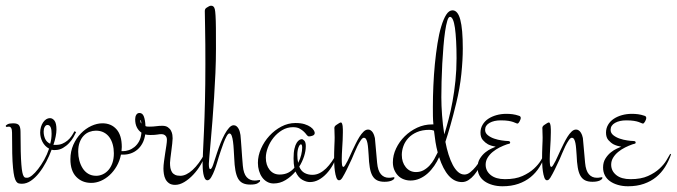

<svg xmlns="http://www.w3.org/2000/svg" viewBox="-28 -647 2372 673"><path d="M66.9 -23.9Q74.2 -23.9 84.5 -32.2Q94.7 -40.5 105.7 -54.7Q116.7 -68.8 127 -87.2Q137.2 -105.5 144 -126Q128.9 -134.3 120.8 -149.9Q112.8 -165.5 112.8 -182.1Q112.8 -192.4 115.5 -201.7Q118.2 -210.9 123 -218Q127.9 -225.1 134 -229Q140.1 -232.9 147 -232.9Q156.2 -232.9 163.1 -223.9Q169.9 -214.8 169.9 -192.9Q169.9 -182.6 167.2 -168.7Q164.6 -154.8 159.2 -139.2H168.9Q180.7 -139.2 190.4 -143.3Q200.2 -147.5 208.3 -154.1Q216.3 -160.6 222.4 -169.4Q228.5 -178.2 232.9 -187L238.8 -184.1Q235.8 -177.2 229.7 -166.5Q223.6 -155.8 214.4 -145.8Q205.1 -135.7 192.6 -128.4Q180.2 -121.1 165 -121.1Q162.1 -121.1 159.2 -121.1Q156.2 -121.1 152.8 -122.1Q145 -100.6 133.8 -79.3Q122.6 -58.1 109.1 -41Q95.7 -23.9 80.3 -13.4Q64.9 -2.9 48.8 -2.9Q42.5 -2.9 37.6 -4.2Q32.7 -5.4 28.8 -11Q24.9 -16.6 22.2 -27.8Q19.5 -39.1 17.6 -59.1Q15.6 -79.1 14.9 -109.1Q14.2 -139.2 14.2 -182.1Q14.2 -203.1 2.9 -203.1Q0.5 -203.1 -1.2 -202.6Q-2.9 -202.1 -3.9 -202.1Q-7.8 -202.1 -7.8 -206.1Q-7.8 -207.5 -1.7 -211.2Q4.4 -214.8 18.1 -214.8Q33.7 -214.8 38.8 -207.8Q43.9 -200.7 43.9 -185.1Q43.9 -144 44.7 -116.2Q45.4 -88.4 46.9 -70.3Q48.3 -52.2 50.3 -43Q52.2 -33.7 54.9 -29.3Q57.6 -24.9 60.5 -24.4Q63.5 -23.9 66.9 -23.9ZM125 -186Q125 -172.4 130.1 -160.6Q135.3 -148.9 147.9 -143.1Q150.4 -151.9 151.6 -160.4Q152.8 -168.9 152.8 -178.2Q152.8 -183.1 152.3 -188.7Q151.9 -194.3 150.4 -198.7Q148.9 -203.1 146 -206.1Q143.1 -209 138.2 -209Q132.8 -209 128.9 -202.4Q125 -195.8 125 -186Z M292 -5.9Q259.8 -5.9 239.3 -27.1Q218.8 -48.3 218.8 -88.9Q218.8 -116.2 229 -139.4Q239.3 -162.6 255.6 -179.4Q272 -196.3 292 -205.6Q312 -214.8 331.1 -214.8Q361.8 -214.8 380.4 -193.8Q398.9 -172.9 398.9 -131.8Q398.9 -127.9 398.4 -124.5Q397.9 -121.1 397.9 -117.2H403.8Q412.6 -117.2 423.1 -120.6Q433.6 -124 443.1 -131.6Q452.6 -139.2 459.5 -151.6Q466.3 -164.1 467.8 -182.1Q457.5 -189 451.7 -200.7Q445.8 -212.4 445.8 -229Q445.8 -238.3 449.7 -244.6Q453.6 -251 460.9 -251Q471.7 -251 476.3 -238.5Q481 -226.1 481.9 -205.1Q484.9 -203.6 488 -203.4Q491.2 -203.1 496.1 -203.1Q508.8 -203.1 519.5 -204.6Q530.3 -206.1 541 -206.1Q553.2 -206.1 560.5 -200.9Q567.9 -195.8 571.5 -188.7Q575.2 -181.6 576.2 -174.3Q577.1 -167 577.1 -162.1Q577.1 -156.2 575.7 -143.6Q574.2 -130.9 572.5 -117.2Q570.8 -103.5 569.3 -91.8Q567.9 -80.1 567.9 -76.2Q567.9 -66.4 569.3 -58.3Q570.8 -50.3 574.7 -43.9Q578.6 -37.6 585.7 -34.2Q592.8 -30.8 604 -30.8Q624.5 -30.8 647 -51.3Q669.4 -71.8 689 -107.9L691.9 -106Q686.5 -87.9 675.3 -69.1Q664.1 -50.3 649.4 -34.7Q634.8 -19 618.2 -9Q601.6 1 585.9 1Q572.8 1 564.7 -4.6Q556.6 -10.3 552.2 -18.8Q547.9 -27.3 546.4 -37.4Q544.9 -47.4 544.9 -56.2Q544.9 -66.9 546.9 -81.3Q548.8 -95.7 551 -110.1Q553.2 -124.5 555.2 -137.2Q557.1 -149.9 557.1 -157.2Q557.1 -163.6 554.9 -167.5Q552.7 -171.4 549.3 -173.6Q545.9 -175.8 542.5 -176.3Q539.1 -176.8 537.1 -176.8Q531.7 -176.8 523.2 -175.3Q514.6 -173.8 499 -173.8Q493.7 -173.8 489.3 -174.3Q484.9 -174.8 481 -175.8Q478.5 -158.2 471.4 -145Q464.4 -131.8 453.9 -122.8Q443.4 -113.8 430.7 -109.4Q418 -105 404.8 -105H396Q391.6 -83 381.1 -64.7Q370.6 -46.4 356.2 -33.2Q341.8 -20 325.2 -12.9Q308.6 -5.9 292 -5.9ZM309.1 -30.8Q320.8 -30.8 332 -35.9Q343.3 -41 352.1 -51Q360.8 -61 366 -75.7Q371.1 -90.3 371.1 -109.9Q371.1 -126 367.2 -140.4Q363.3 -154.8 355.7 -165.5Q348.1 -176.3 336.2 -182.6Q324.2 -189 308.1 -189Q296.9 -189 285.6 -184.8Q274.4 -180.7 265.6 -171.6Q256.8 -162.6 251.5 -148.7Q246.1 -134.8 246.1 -115.2Q246.1 -99.6 250 -84.7Q253.9 -69.8 261.5 -57.6Q269 -45.4 281 -38.1Q293 -30.8 309.1 -30.8ZM463.9 -224.1Q463.9 -221.7 464.6 -219Q465.3 -216.3 467.8 -213.9Q467.3 -216.3 467 -218.8Q466.8 -221.2 466.3 -222.7Q465.8 -224.6 465.8 -226.1Q463.9 -226.1 463.9 -224.1Z M682.1 -74.2Q682.1 -86.9 683.6 -115.5Q685.1 -144 687 -188Q689 -231.9 690.4 -290.5Q691.9 -349.1 691.9 -421.9Q691.9 -457.5 691.7 -490.5Q691.4 -523.4 690.9 -549.1Q690.4 -574.7 690.2 -590.6Q689.9 -606.4 689.9 -607.9Q689.9 -611.8 691.2 -614.7Q692.4 -617.7 696.3 -620.1Q699.2 -621.6 703.4 -624.3Q707.5 -627 711.9 -627Q717.3 -627 720.2 -624Q723.1 -621.6 724.9 -615Q726.6 -608.4 727.5 -592.5Q728.5 -576.7 728.8 -548.6Q729 -520.5 729 -476.1Q729 -435.1 727.1 -391.1Q725.1 -347.2 722.4 -304.7Q719.7 -262.2 716.6 -223.1Q713.4 -184.1 710.7 -152.8Q708 -121.6 706.1 -100.8Q704.1 -80.1 704.1 -74.2Q704.1 -71.8 704.1 -68.4Q704.1 -64.9 704.6 -61.8Q705.1 -58.6 706.1 -56.4Q707 -54.2 709 -54.2Q713.9 -54.2 719.2 -69.8Q724.6 -85.4 732.9 -111.8Q738.3 -128.4 745.1 -145.5Q752 -162.6 759.5 -176.5Q767.1 -190.4 775.1 -199.2Q783.2 -208 791 -208Q796.9 -208 801 -204.6Q805.2 -201.2 808.1 -196Q811 -190.9 812.5 -185.1Q814 -179.2 814.9 -173.8Q815.4 -168 816.4 -156.2Q817.4 -144.5 818.4 -129.4Q819.3 -114.3 820.6 -97.7Q821.8 -81.1 823.2 -65.9Q825.7 -38.6 836.4 -26.4Q847.2 -14.2 864.3 -14.2Q871.1 -14.2 875 -15.1Q878.9 -16.1 882.3 -16.1Q884.8 -16.1 883.3 -11.2Q882.3 -9.3 875 -4.6Q867.7 0 849.1 0Q833.5 0 823 -5.1Q812.5 -10.3 806.4 -21.2Q800.3 -32.2 797.1 -50Q793.9 -67.9 793 -92.8Q792 -106.9 791.3 -122.3Q790.5 -137.7 788.8 -150.4Q787.1 -163.1 784.2 -171.1Q781.2 -179.2 775.9 -179.2Q771.5 -179.2 766.1 -169.2Q760.7 -159.2 755.6 -145.8Q750.5 -132.3 746.1 -118.9Q741.7 -105.5 739.3 -98.1Q737.3 -92.3 733.4 -78.6Q729.5 -64.9 724.1 -50.8Q718.8 -36.6 712.4 -25.9Q706.1 -15.1 699.2 -15.1Q693.4 -15.1 689.9 -21.7Q686.5 -28.3 684.8 -37.8Q683.1 -47.4 682.6 -57.4Q682.1 -67.4 682.1 -74.2Z M1055.2 -168.9Q1050.8 -168.9 1047.1 -174.1Q1043.5 -179.2 1037.6 -185.1Q1031.7 -190.9 1022.7 -196Q1013.7 -201.2 999 -201.2Q978.5 -201.2 960.9 -190.7Q943.4 -180.2 930.7 -164.3Q918 -148.4 910.9 -129.6Q903.8 -110.8 903.8 -94.2Q903.8 -68.4 917 -51.8Q930.2 -35.2 952.1 -35.2Q969.2 -35.2 982.2 -41.7Q995.1 -48.3 1003.9 -59.1Q1001 -72.3 1001 -91.8Q1001 -112.8 1004.2 -126Q1007.3 -139.2 1012 -146.5Q1016.6 -153.8 1021.5 -156.5Q1026.4 -159.2 1029.8 -159.2Q1033.7 -159.2 1038.8 -153.8Q1043.9 -148.4 1043.9 -134.8Q1043.9 -117.7 1037.8 -98.9Q1031.7 -80.1 1021 -63Q1026.9 -47.9 1039.1 -41Q1051.3 -34.2 1066.9 -34.2Q1080.6 -34.2 1092.5 -40.3Q1104.5 -46.4 1115 -56.6Q1125.5 -66.9 1134.8 -80.3Q1144 -93.8 1151.9 -107.9L1154.8 -106Q1148.9 -87.4 1139.2 -69.8Q1129.4 -52.2 1116.7 -38.6Q1104 -24.9 1089.1 -16.8Q1074.2 -8.8 1058.1 -8.8Q1045.9 -8.8 1031.5 -16.8Q1017.1 -24.9 1007.8 -45.9Q992.7 -27.8 973.1 -15.9Q953.6 -3.9 931.2 -3.9Q918.5 -3.9 908.2 -9.8Q897.9 -15.6 890.9 -25.4Q883.8 -35.2 879.9 -48.3Q876 -61.5 876 -76.2Q876 -101.1 887 -126Q897.9 -150.9 916.3 -170.9Q934.6 -190.9 958.3 -203.4Q981.9 -215.8 1007.8 -215.8Q1026.9 -215.8 1039.8 -211.7Q1052.7 -207.5 1060.5 -201.9Q1068.4 -196.3 1071.8 -190.4Q1075.2 -184.6 1075.2 -181.2Q1075.2 -174.3 1068.1 -171.6Q1061 -168.9 1055.2 -168.9ZM1014.2 -104Q1014.2 -87.9 1017.1 -76.2Q1024.4 -89.8 1027.8 -104.2Q1031.2 -118.7 1031.2 -128.9Q1031.2 -141.1 1026.9 -141.1Q1022.5 -141.1 1018.3 -130.4Q1014.2 -119.6 1014.2 -104Z M1167 -217.8Q1169.4 -217.8 1170.9 -213.9Q1172.4 -210 1173.1 -204.6Q1173.8 -199.2 1173.8 -193.1Q1173.8 -187 1173.8 -182.1Q1173.8 -169.4 1173.1 -156Q1172.4 -142.6 1171.6 -130.1Q1170.9 -117.7 1170.4 -107.2Q1169.9 -96.7 1169.9 -89.8Q1169.9 -77.1 1170.9 -69.6Q1171.9 -62 1175.8 -62Q1178.2 -62 1182.1 -68.4Q1186 -74.7 1190.7 -83.7Q1195.3 -92.8 1199.7 -103Q1204.1 -113.3 1208 -121.1Q1212.9 -131.3 1219 -143.8Q1225.1 -156.2 1231.9 -167.2Q1238.8 -178.2 1246.3 -185.5Q1253.9 -192.9 1262.2 -192.9Q1267.6 -192.9 1271.7 -189.9Q1275.9 -187 1278.8 -182.4Q1281.7 -177.7 1283.4 -172.6Q1285.2 -167.5 1286.1 -163.1Q1287.6 -151.9 1289.3 -127.7Q1291 -103.5 1293.9 -76.2Q1296.4 -48.8 1307.1 -36.4Q1317.9 -23.9 1335 -23.9Q1341.8 -23.9 1345.9 -24.9Q1350.1 -25.9 1353 -25.9Q1355.5 -25.9 1354 -21Q1353.5 -20 1351.8 -18.3Q1350.1 -16.6 1346.2 -14.6Q1342.3 -12.7 1335.7 -11.2Q1329.1 -9.8 1319.8 -9.8Q1304.2 -9.8 1293.9 -14.9Q1283.7 -20 1277.3 -31.2Q1271 -42.5 1268.1 -60.3Q1265.1 -78.1 1264.2 -103Q1263.2 -114.7 1262.5 -125.7Q1261.7 -136.7 1260 -145.3Q1258.3 -153.8 1255.4 -158.9Q1252.4 -164.1 1247.1 -164.1Q1242.7 -164.1 1236.6 -155.3Q1230.5 -146.5 1224.6 -134.5Q1218.8 -122.6 1213.6 -109.9Q1208.5 -97.2 1205.1 -89.8Q1194.3 -66.9 1187.3 -52.2Q1180.2 -37.6 1171.9 -23.9Q1169.4 -20 1166.7 -17.6Q1164.1 -15.1 1160.2 -15.1Q1154.3 -15.1 1150.9 -24.9Q1147.5 -34.7 1145.8 -47.4Q1144 -60.1 1143.6 -73Q1143.1 -85.9 1143.1 -92.8Q1143.1 -100.6 1143.3 -111.8Q1143.6 -123 1144 -133.8Q1144.5 -144.5 1144.8 -153.3Q1145 -162.1 1145 -165Q1145 -168 1144.8 -173.1Q1144.5 -178.2 1144.5 -183.3Q1144.5 -188.5 1144.3 -192.6Q1144 -196.8 1144 -198.2Q1144 -202.1 1146.2 -204.8Q1148.4 -207.5 1150.9 -209Q1153.3 -210.4 1158.7 -214.1Q1164.1 -217.8 1167 -217.8Z M1491.2 -210.9Q1489.7 -225.1 1489.5 -240.2Q1489.3 -255.4 1489.3 -272Q1489.3 -307.1 1491 -345.9Q1492.7 -384.8 1496.3 -422.4Q1500 -460 1505.4 -494.1Q1510.7 -528.3 1518.6 -554.2Q1526.4 -580.1 1536.1 -595.5Q1545.9 -610.8 1558.1 -610.8Q1576.7 -610.8 1585.4 -578.1Q1594.2 -545.4 1594.2 -477.1Q1594.2 -437 1589.1 -387.5Q1584 -337.9 1571.3 -286.1Q1560.5 -241.7 1551 -208.3Q1541.5 -174.8 1533.2 -149.9Q1537.6 -126.5 1544.2 -105.5Q1550.8 -84.5 1559.1 -68.8Q1567.4 -53.2 1577.6 -44.2Q1587.9 -35.2 1600.1 -35.2Q1610.4 -35.2 1620.6 -43.5Q1630.9 -51.8 1639.9 -63Q1648.9 -74.2 1656 -85.9Q1663.1 -97.7 1667 -105L1671.4 -103Q1671.4 -103 1668.9 -96.2Q1666.5 -89.4 1661.6 -78.9Q1656.7 -68.4 1649.7 -56.2Q1642.6 -43.9 1633.8 -33.4Q1625 -22.9 1614.3 -15.9Q1603.5 -8.8 1591.3 -8.8Q1564.9 -8.8 1544.9 -31.2Q1524.9 -53.7 1511.2 -96.2Q1504.4 -80.6 1494.1 -65.7Q1483.9 -50.8 1471.2 -39.3Q1458.5 -27.8 1443.1 -21Q1427.7 -14.2 1411.1 -14.2Q1398.4 -14.2 1387 -18.6Q1375.5 -22.9 1367.2 -31.5Q1358.9 -40 1354 -51.8Q1349.1 -63.5 1349.1 -78.1Q1349.1 -103 1360.4 -126.7Q1371.6 -150.4 1390.6 -169.2Q1409.7 -188 1434.3 -199.5Q1459 -210.9 1486.3 -210.9ZM1549.3 -587.9Q1543.9 -587.9 1539.8 -574Q1535.6 -560.1 1532.2 -537.1Q1528.8 -514.2 1526.4 -484.4Q1523.9 -454.6 1522.2 -423.3Q1520.5 -392.1 1519.8 -361.6Q1519 -331.1 1519 -306.2Q1519 -277.3 1521.5 -243.4Q1523.9 -209.5 1529.3 -175.8Q1536.6 -199.2 1544.4 -228.8Q1552.2 -258.3 1558.3 -292.2Q1564.5 -326.2 1568.4 -364Q1572.3 -401.9 1572.3 -442.9Q1572.3 -476.6 1570.8 -503.4Q1569.3 -530.3 1566.7 -549.1Q1564 -567.9 1559.6 -577.9Q1555.2 -587.9 1549.3 -587.9ZM1430.2 -43.9Q1445.3 -43.9 1457 -50.5Q1468.8 -57.1 1478 -67.1Q1487.3 -77.1 1494.1 -89.4Q1501 -101.6 1506.3 -112.8Q1501.5 -130.4 1498.5 -149.2Q1495.6 -168 1493.2 -189Q1485.8 -191.9 1477.1 -191.9Q1451.7 -191.9 1433.3 -183.8Q1415 -175.8 1403.3 -163.1Q1391.6 -150.4 1386 -134.8Q1380.4 -119.1 1380.4 -104Q1380.4 -78.1 1394.3 -61Q1408.2 -43.9 1430.2 -43.9Z M1791 -241.2Q1797.4 -239.7 1797.4 -232.9Q1797.4 -231 1796.1 -227.8Q1794.9 -224.6 1793.2 -221.4Q1791.5 -218.3 1789.6 -216.1Q1787.6 -213.9 1786.1 -213.9Q1783.7 -213.9 1780.3 -215.6Q1776.9 -217.3 1770.5 -219.5Q1764.2 -221.7 1753.9 -223.4Q1743.7 -225.1 1727.1 -225.1Q1703.6 -225.1 1688 -216.3Q1672.4 -207.5 1672.4 -191.9Q1672.4 -180.7 1681.9 -173.1Q1691.4 -165.5 1704.3 -161.1Q1717.3 -156.7 1730.7 -154.8Q1744.1 -152.8 1751.5 -152.8Q1756.8 -152.8 1758.5 -151.1Q1760.3 -149.4 1760.3 -147.9Q1760.3 -144 1757.1 -143.3Q1753.9 -142.6 1749 -141.1Q1736.3 -136.7 1723.1 -130.1Q1710 -123.5 1699 -114.5Q1688 -105.5 1681.2 -94.2Q1674.3 -83 1674.3 -69.8Q1674.3 -47.9 1692.1 -33.4Q1710 -19 1742.2 -19Q1778.8 -19 1803.2 -30Q1827.6 -41 1843.5 -55.7Q1859.4 -70.3 1868.2 -85.2Q1877 -100.1 1881.3 -107.9L1884.3 -106Q1876 -82 1863 -61.5Q1850.1 -41 1831.8 -26.1Q1813.5 -11.2 1789.1 -2.7Q1764.6 5.9 1733.4 5.9Q1714.4 5.9 1698.2 1.2Q1682.1 -3.4 1670.4 -11.7Q1658.7 -20 1652.3 -32.2Q1646 -44.4 1646 -60.1Q1646 -78.1 1654.3 -91.3Q1662.6 -104.5 1673.3 -113Q1684.1 -121.6 1694.6 -126.2Q1705.1 -130.9 1709.5 -132.8Q1694.3 -135.3 1682.6 -141.1Q1672.9 -146.5 1664.6 -156Q1656.2 -165.5 1656.2 -182.1Q1656.2 -197.3 1663.6 -209.7Q1670.9 -222.2 1683.3 -230.5Q1695.8 -238.8 1712.2 -243.4Q1728.5 -248 1747.1 -248Q1757.8 -248 1768.8 -246.6Q1779.8 -245.1 1791 -241.2Z M1896 -217.8Q1898.4 -217.8 1899.9 -213.9Q1901.4 -210 1902.1 -204.6Q1902.8 -199.2 1902.8 -193.1Q1902.8 -187 1902.8 -182.1Q1902.8 -169.4 1902.1 -156Q1901.4 -142.6 1900.6 -130.1Q1899.9 -117.7 1899.4 -107.2Q1898.9 -96.7 1898.9 -89.8Q1898.9 -77.1 1899.9 -69.6Q1900.9 -62 1904.8 -62Q1907.2 -62 1911.1 -68.4Q1915 -74.7 1919.7 -83.7Q1924.3 -92.8 1928.7 -103Q1933.1 -113.3 1937 -121.1Q1941.9 -131.3 1948 -143.8Q1954.1 -156.2 1960.9 -167.2Q1967.8 -178.2 1975.3 -185.5Q1982.9 -192.9 1991.2 -192.9Q1996.6 -192.9 2000.7 -189.9Q2004.9 -187 2007.8 -182.4Q2010.7 -177.7 2012.5 -172.6Q2014.2 -167.5 2015.1 -163.1Q2016.6 -151.9 2018.3 -127.7Q2020 -103.5 2022.9 -76.2Q2025.4 -48.8 2036.1 -36.4Q2046.9 -23.9 2064 -23.9Q2070.8 -23.9 2075 -24.9Q2079.1 -25.9 2082 -25.9Q2084.5 -25.9 2083 -21Q2082.5 -20 2080.8 -18.3Q2079.1 -16.6 2075.2 -14.6Q2071.3 -12.7 2064.7 -11.2Q2058.1 -9.8 2048.8 -9.8Q2033.2 -9.8 2022.9 -14.9Q2012.7 -20 2006.3 -31.2Q2000 -42.5 1997.1 -60.3Q1994.1 -78.1 1993.2 -103Q1992.2 -114.7 1991.5 -125.7Q1990.7 -136.7 1989 -145.3Q1987.3 -153.8 1984.4 -158.9Q1981.4 -164.1 1976.1 -164.1Q1971.7 -164.1 1965.6 -155.3Q1959.5 -146.5 1953.6 -134.5Q1947.8 -122.6 1942.6 -109.9Q1937.5 -97.2 1934.1 -89.8Q1923.3 -66.9 1916.3 -52.2Q1909.2 -37.6 1900.9 -23.9Q1898.4 -20 1895.8 -17.6Q1893.1 -15.1 1889.2 -15.1Q1883.3 -15.1 1879.9 -24.9Q1876.5 -34.7 1874.8 -47.4Q1873 -60.1 1872.6 -73Q1872.1 -85.9 1872.1 -92.8Q1872.1 -100.6 1872.3 -111.8Q1872.6 -123 1873 -133.8Q1873.5 -144.5 1873.8 -153.3Q1874 -162.1 1874 -165Q1874 -168 1873.8 -173.1Q1873.5 -178.2 1873.5 -183.3Q1873.5 -188.5 1873.3 -192.6Q1873 -196.8 1873 -198.2Q1873 -202.1 1875.2 -204.8Q1877.4 -207.5 1879.9 -209Q1882.3 -210.4 1887.7 -214.1Q1893.1 -217.8 1896 -217.8Z M2231 -241.2Q2237.3 -239.7 2237.3 -232.9Q2237.3 -231 2236.1 -227.8Q2234.9 -224.6 2233.2 -221.4Q2231.4 -218.3 2229.5 -216.1Q2227.5 -213.9 2226.1 -213.9Q2223.6 -213.9 2220.2 -215.6Q2216.8 -217.3 2210.4 -219.5Q2204.1 -221.7 2193.8 -223.4Q2183.6 -225.1 2167 -225.1Q2143.6 -225.1 2127.9 -216.3Q2112.3 -207.5 2112.3 -191.9Q2112.3 -180.7 2121.8 -173.1Q2131.3 -165.5 2144.3 -161.1Q2157.2 -156.7 2170.7 -154.8Q2184.1 -152.8 2191.4 -152.8Q2196.8 -152.8 2198.5 -151.1Q2200.2 -149.4 2200.2 -147.9Q2200.2 -144 2197 -143.3Q2193.8 -142.6 2189 -141.1Q2176.3 -136.7 2163.1 -130.1Q2149.9 -123.5 2138.9 -114.5Q2127.9 -105.5 2121.1 -94.2Q2114.3 -83 2114.3 -69.8Q2114.3 -47.9 2132.1 -33.4Q2149.9 -19 2182.1 -19Q2218.8 -19 2243.2 -30Q2267.6 -41 2283.4 -55.7Q2299.3 -70.3 2308.1 -85.2Q2316.9 -100.1 2321.3 -107.9L2324.2 -106Q2315.9 -82 2303 -61.5Q2290 -41 2271.7 -26.1Q2253.4 -11.2 2229 -2.7Q2204.6 5.9 2173.3 5.9Q2154.3 5.9 2138.2 1.2Q2122.1 -3.4 2110.4 -11.7Q2098.6 -20 2092.3 -32.2Q2085.9 -44.4 2085.9 -60.1Q2085.9 -78.1 2094.2 -91.3Q2102.5 -104.5 2113.3 -113Q2124 -121.6 2134.5 -126.2Q2145 -130.9 2149.4 -132.8Q2134.3 -135.3 2122.6 -141.1Q2112.8 -146.5 2104.5 -156Q2096.2 -165.5 2096.2 -182.1Q2096.2 -197.3 2103.5 -209.7Q2110.8 -222.2 2123.3 -230.5Q2135.7 -238.8 2152.1 -243.4Q2168.5 -248 2187 -248Q2197.8 -248 2208.7 -246.6Q2219.7 -245.1 2231 -241.2Z"/></svg>

Font: Stalemate
Style: Regular
Weight: 400
Designer: Astigmatic (AOETI)
Foundry: Astigmatic (AOETI)
Version: Version 001.000